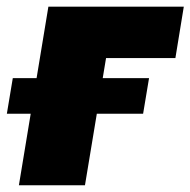

<svg xmlns="http://www.w3.org/2000/svg" viewBox="-54 -549 564 569"><path d="M490.7 -529.3 465.8 -377H260.3L197.8 0H2L89.4 -529.3ZM-33.7 -211.9 -16.1 -317.4H387.7L370.1 -211.9Z"/></svg>

Font: Inter 24pt Black
Style: Italic
Weight: 900
Italic angle: -9.3988°
Designer: Rasmus Andersson
Foundry: rsms
Version: Version 4.001;git-66647c0bb